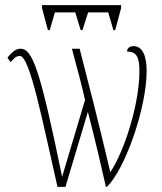

<svg xmlns="http://www.w3.org/2000/svg" viewBox="-20 -725 630 745"><path d="M166 -608H173L193 -677H272L293 -608H300L322 -677H400L420 -608H427L450 -694V-705H143V-694ZM203 0H234L321 -291C353 -167 373 -79 391 0H395C466 -70 549 -306 549 -450C549 -508 533 -546 498 -546C481 -546 473 -536 473 -525C508 -525 521 -506 521 -450C521 -320 462 -137 408 -57C362 -253 323 -404 289 -536H259C280 -460 299 -386 310 -337L221 -39C135 -458 106 -536 59 -536C37 -536 18 -513 9 -501L21 -484C31 -493 39 -508 57 -508C96 -508 145 -254 203 0Z"/></svg>

Font: Noto Serif ExtraCondensed Thin
Style: Regular
Weight: 100
Width: 2
Designer: Monotype Design Team
Foundry: Monotype Imaging Inc.
Version: Version 2.013